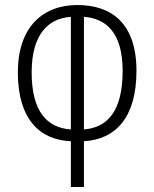

<svg xmlns="http://www.w3.org/2000/svg" viewBox="-20 -744 614 764"><path d="M262 0H314V-182C438 -189 523 -274 523 -462C523 -651 424 -724 288 -724C151 -724 51 -637 51 -456C51 -270 138 -187 262 -182ZM262 -229C169 -235 106 -298 106 -456C106 -610 174 -671 262 -677ZM314 -229V-677C401 -671 468 -615 468 -462C468 -301 407 -236 314 -229Z"/></svg>

Font: Noto Sans Georgian ExtraCondensed Light
Style: Regular
Weight: 300
Width: 2
Designer: Monotype Design Team, Akaki Razmadze
Foundry: Google LLC
Version: Version 2.005